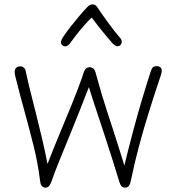

<svg xmlns="http://www.w3.org/2000/svg" viewBox="-20 -845 786 877"><path d="M552 12Q541 12 535 5.5Q529 -1 526 -12Q511 -62 493 -118Q475 -174 456.5 -231Q438 -288 419.5 -343Q401 -398 386 -447Q341 -331 307.5 -249Q274 -167 251 -110.5Q228 -54 214 -13Q210 -4 206.5 1.5Q203 7 198.5 9.5Q194 12 188 12Q178 12 171.5 5Q165 -2 163 -20Q153 -100 133.5 -178.5Q114 -257 92.5 -334.5Q71 -412 52 -488Q50 -496 48.5 -503Q47 -510 47 -517Q47 -529 54 -535.5Q61 -542 74 -542Q82 -542 89 -536Q96 -530 98 -517Q108 -471 120.5 -421Q133 -371 146.5 -317.5Q160 -264 173 -208.5Q186 -153 197 -96Q224 -166 252 -233Q280 -300 307 -366Q334 -432 357 -497Q361 -512 365 -521Q369 -530 375 -534Q381 -538 390 -538Q398 -538 405.5 -532.5Q413 -527 417 -512Q425 -484 432 -458.5Q439 -433 447 -407Q456 -377 468.5 -338.5Q481 -300 495 -257Q509 -214 522.5 -171Q536 -128 548 -89Q566 -163 586.5 -240.5Q607 -318 628.5 -390Q650 -462 669 -520Q673 -533 679 -538Q685 -543 695 -543Q705 -543 712 -538Q719 -533 719 -521Q719 -517 717 -509.5Q715 -502 713 -496Q687 -419 662.5 -341Q638 -263 616.5 -183.5Q595 -104 578 -21Q575 -5 569 3.5Q563 12 552 12ZM301 -649Q293 -637 283 -634Q273 -631 263 -640Q257 -646 259 -656Q261 -666 269 -677Q285 -701 304.5 -725.5Q324 -750 343.5 -773.5Q363 -797 380 -814Q386 -820 391.5 -822.5Q397 -825 403 -825Q410 -825 415.5 -821.5Q421 -818 425 -811Q448 -777 475 -740Q502 -703 525 -676Q535 -666 536 -657Q537 -648 531 -640Q523 -632 514 -634Q505 -636 495 -646Q472 -672 446.5 -703.5Q421 -735 399 -765Q385 -752 365.5 -730Q346 -708 328.5 -685.5Q311 -663 301 -649Z"/></svg>

Font: Playpen Sans ExtraLight
Style: Regular
Weight: 250
Designer: Laura Meseguer, Veronika Burian, José Scaglione
Foundry: TypeTogether
Version: Version 1.001